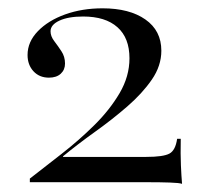

<svg xmlns="http://www.w3.org/2000/svg" viewBox="-20 -447 509 471"><path d="M426.6 4Q420.2 1.6 396.8 0.8Q373.4 0 344.4 0H53.2V-8.9Q89.5 -37.1 131.9 -70.2Q174.2 -103.2 211.7 -140.3Q249.2 -177.4 273.4 -218.5Q297.6 -259.7 297.6 -304Q297.6 -354 268.1 -380.2Q238.7 -406.5 183.9 -406.5Q147.6 -406.5 125.8 -396.4Q104 -386.3 104 -370.2Q104 -358.1 112.9 -346.4Q121.8 -334.7 130.6 -321.4Q139.5 -308.1 139.5 -291.1Q139.5 -275.8 129 -266.1Q118.5 -256.5 100 -256.5Q76.6 -256.5 62.1 -272.2Q47.6 -287.9 47.6 -312.1Q47.6 -344.4 73 -370.6Q98.4 -396.8 139.9 -411.7Q181.5 -426.6 231.5 -426.6Q297.6 -426.6 336.7 -399.2Q375.8 -371.8 375.8 -322.6Q375.8 -285.5 352.4 -251.6Q329 -217.7 292.3 -185.9Q255.6 -154 213.3 -123.8Q171 -93.5 134.7 -63.7V-62.1H338.7Q380.6 -62.1 395.6 -70.2Q410.5 -78.2 414.5 -106.5H423.4Q422.6 -68.5 423.8 -41.5Q425 -14.5 426.6 4Z"/></svg>

Font: Playfair 144pt SemiExpanded Light
Style: Regular
Weight: 300
Width: 6
Designer: Claus Eggers Sørensen
Foundry: Claus Eggers Sørensen
Version: Version 2.203